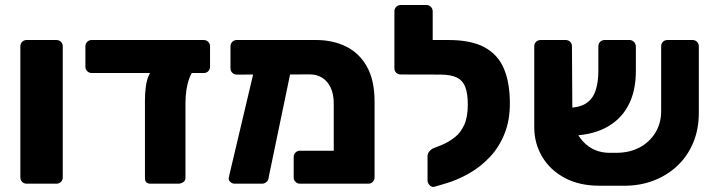

<svg xmlns="http://www.w3.org/2000/svg" viewBox="-20 -730 2848 763"><path d="M86 0Q75.4 0 68.1 -7.2Q60.9 -14.5 60.9 -25.1V-545.9Q60.9 -556.5 68.1 -563.8Q75.4 -571 86 -571H204.2Q214.9 -571 222.1 -563.8Q229.4 -556.5 229.4 -545.9V-25.1Q229.4 -14.5 222.1 -7.2Q214.9 0 204.2 0Z M578 0Q556 0 556 -22V-328.8Q556 -392.6 569.7 -426.6Q583.4 -460.5 612.9 -460.5H773Q748 -460.5 732.5 -419.3Q717 -378.1 717 -318.1V-22Q717 -12 707.9 -6Q698.7 0 688.7 0ZM344.5 -439.9Q333.9 -439.9 326.6 -447.1Q319.4 -454.4 319.4 -465V-545.9Q319.4 -556.5 326.6 -563.8Q333.9 -571 344.5 -571H789.6Q800.2 -571 807.5 -563.8Q814.7 -556.5 814.7 -545.9V-465Q814.7 -455 808.1 -447.4Q801.5 -439.9 789.6 -439.9Z M1212.1 -434.3 921 -433.6Q910.4 -433.6 903.1 -440.9Q895.9 -448.1 895.9 -458.8V-545.9Q895.9 -556.5 903.1 -563.8Q910.4 -571 921 -571H1236.5Q1302.7 -571 1355.4 -545.1Q1408 -519.1 1438.2 -465.1Q1468.5 -411 1468.5 -327V-25.1Q1468.5 -14.5 1461.2 -7.2Q1454 0 1443.4 0H1172.2Q1161.6 0 1154.4 -7.2Q1147.1 -14.5 1147.1 -25.1V-106Q1147.1 -116.6 1154.4 -123.9Q1161.6 -131.1 1172.2 -131.1H1306.3V-318.9Q1306.3 -355.9 1294.1 -381.7Q1281.9 -407.5 1260.7 -420.9Q1239.5 -434.3 1212.1 -434.3ZM912.9 0Q902.6 0 894.8 -7.4Q887 -14.9 889.3 -25.5L994.6 -470.8Q997.2 -481.4 1003.9 -488.3Q1010.6 -495.1 1020.9 -494.4L1115.4 -493.3Q1126 -492.9 1133.8 -483.7Q1141.6 -474.5 1139 -464.3L1047.7 -25.5Q1047.4 -14.9 1039.6 -7.4Q1031.7 0 1021.5 0Z M1705.5 12.4Q1695.9 14.7 1687.4 6.1Q1679 -2.6 1679 -13.2V-109.5Q1679 -119.4 1686.2 -128.4Q1693.4 -137.4 1703.8 -141.4L1736 -154.2Q1764.1 -166 1787.6 -184.6Q1811.1 -203.1 1825.1 -234.3Q1839 -265.5 1839 -314.6Q1839 -358 1829.1 -384Q1819.3 -410 1795.4 -421.8Q1771.5 -433.6 1729.2 -433.6H1705.9Q1695.9 -433.6 1688.3 -440.9Q1680.7 -448.1 1680.7 -458.8V-547.1Q1680.7 -557.1 1688.3 -564.1Q1695.9 -571 1705.9 -571H1762.4Q1851.9 -571 1905.2 -542.3Q1958.6 -513.5 1982.4 -457.4Q2006.2 -401.3 2006.2 -318.9Q2006.2 -251.4 1984.8 -198.1Q1963.4 -144.7 1926.3 -105.6Q1889.2 -66.4 1842.9 -40.1Q1796.6 -13.9 1746.3 0.5ZM1741 -433.6 1572.4 -434Q1561.8 -434 1554.5 -441.1Q1547.3 -448.1 1547.3 -458.8V-684.9Q1547.3 -695.5 1554.5 -702.8Q1561.8 -710 1572.4 -710H1674.4Q1685 -710 1692.2 -702.8Q1699.5 -695.5 1699.5 -684.9V-571H1742.1Z M2427.1 -122.7Q2480.5 -122.4 2521.1 -143.7Q2561.6 -165.1 2584.5 -202.9Q2607.4 -240.7 2607.4 -288.2V-546.5Q2607.4 -557.1 2614.6 -564.1Q2621.9 -571 2632.5 -571H2732Q2742.6 -571 2749.9 -563.8Q2757.1 -556.5 2757.1 -545.9V-282.5Q2757.1 -215.1 2734.1 -161.2Q2711 -107.2 2669.7 -69.2Q2628.5 -31.2 2574.2 -11.2Q2519.9 8.9 2456.7 8.1H2362.9Q2281.7 8.1 2223.5 -23.4Q2165.3 -54.9 2134.2 -107.8Q2103.1 -160.8 2103.1 -224.5V-545.9Q2103.1 -556.5 2110.4 -563.8Q2117.6 -571 2128.3 -571H2227.7Q2238.4 -571 2245.6 -564.1Q2252.9 -557.1 2252.9 -546.5L2254.4 -297.1Q2254.4 -213.2 2296.7 -168Q2339.1 -122.7 2402.7 -122.7ZM2237.4 -190.8 2236.9 -301.5Q2283.7 -302.2 2310 -319.9Q2336.2 -337.6 2347 -370.6Q2357.8 -403.5 2357.8 -449.2V-544.6Q2357.8 -556.5 2365 -563.8Q2372.3 -571 2382.9 -571H2481.7Q2492.4 -571 2499.6 -563.1Q2506.9 -555.3 2506.9 -544.6V-447.4Q2506.9 -365.6 2475.4 -308.3Q2444 -251 2383.7 -220.7Q2323.5 -190.4 2237.4 -190.8Z"/></svg>

Font: Rubik Light
Style: Regular
Weight: 300
Designer: Hubert and Fischer
Foundry: Hubert and Fischer
Version: Version 2.300;gftools[0.9.30]